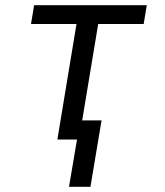

<svg xmlns="http://www.w3.org/2000/svg" viewBox="-20 -540 640 743"><path d="M247 183 278 0H202L276 -447H100L112 -520H548L536 -447H360L298 -74H373L330 183Z"/></svg>

Font: Iosevka Custom Oblique
Style: Regular
Weight: 400
Italic angle: -9°
Designer: Belleve Invis
Foundry: Belleve Invis
Version: Version 27.0.1